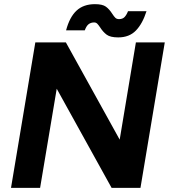

<svg xmlns="http://www.w3.org/2000/svg" viewBox="-20 -904 813 924"><path d="M150 -700H297L556 -232L634 -700H773L656 0H517L253 -477L173 0H33ZM462 -772Q454 -784 448 -790Q442 -796 433 -796Q418 -796 407 -788Q396 -780 388 -758H298Q315 -822 348.5 -853Q382 -884 437 -884Q473 -884 489.5 -872Q506 -860 520 -838Q529 -824 535.5 -818Q542 -812 553 -812Q570 -812 579.5 -822Q589 -832 596 -850H685Q666 -790 634 -757Q602 -724 549 -724Q511 -724 493.5 -737Q476 -750 462 -772Z"/></svg>

Font: Oak Sans
Style: Bold Italic
Weight: 700
Italic angle: -9.5°
Foundry: Erik Kennedy, Walven
Version: Version 1.000